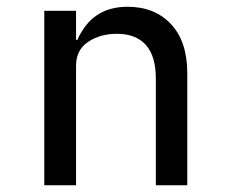

<svg xmlns="http://www.w3.org/2000/svg" viewBox="-20 -548 680 568"><path d="M111 0V-516H205V-430H209Q252 -528 357 -528Q438 -528 486 -476.5Q534 -425 534 -332V0H441V-316Q441 -382 411.5 -415Q382 -448 326 -448Q276 -448 240.5 -424Q205 -400 205 -354V0Z"/></svg>

Font: Writer
Style: Regular
Weight: 400
Monospace: yes
Designer: Mike Abbink, Paul van der Laan, Pieter van Rosmalen
Foundry: Bold Monday
Version: Version 2.001 2020